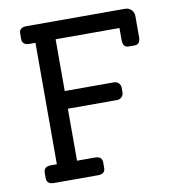

<svg xmlns="http://www.w3.org/2000/svg" viewBox="-79 -772 782 844"><g transform="rotate(-10 312.0 -350.0)"><path d="M535 -700Q552 -700 563 -688.5Q574 -677 574 -660V-567Q574 -534 548 -534H522Q496 -534 496 -567V-621H211V-390H431Q443 -390 451.5 -381.5Q460 -373 460 -361V-340Q460 -328 451.5 -319.5Q443 -311 431 -311H211V-79H291Q323 -79 323 -52V-27Q323 0 291 0H95Q62 0 62 -27V-52Q62 -79 95 -79H121V-621H95Q62 -621 62 -648V-673Q62 -700 95 -700Z"/></g></svg>

Font: Solway
Style: Regular
Weight: 400
Designer: Mariya V. Pigoulevskaya
Foundry: The Northern Block Ltd.
Version: Version 1.000;hotconv 1.0.109;makeotfexe 2.5.65596